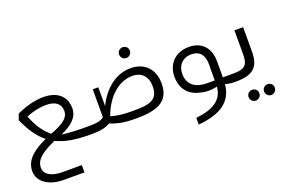

<svg xmlns="http://www.w3.org/2000/svg" viewBox="-113 -990 2440 1656"><g transform="rotate(-20 1107.0 -162.0)"><path d="M574 -73C484 -73 413 -76 354 -84L347 -86C437 -126 510 -178 511 -266C511 -266 511 -267 511 -267V-268C510 -379 434 -443 306 -443C234 -443 139 -420 60 -381L41 -327C88 -223 138 -148 204 -97C109 -52 2 8 0 122C-2 222 91 289 232 289H420V222H242C140 222 79 183 80 122C81 38 168 -7 260 -51L270 -55C349 -16 446 0 574 0H602V-73ZM123 -332C183 -357 251 -371 306 -371C399 -371 438 -330 438 -267C437 -208 387 -167 264 -122C203 -173 159 -236 123 -332Z M1097 -514C1125 -514 1147 -537 1147 -565C1147 -592 1125 -613 1098 -613C1070 -613 1048 -591 1048 -564C1048 -536 1070 -514 1097 -514ZM1308 -209C1307 -336 1227 -420 1099 -420C969 -420 851 -331 783 -188V-360H732V-104C706 -81 665 -73 602 -73C593 -73 586 -67 586 -58V-16C586 -7 593 0 602 0C672 0 725 -11 763 -35C830 -7 901 5 991 5C1194 5 1308 -37 1308 -207ZM991 -66C907 -66 845 -74 794 -90C852 -252 967 -352 1090 -352C1177 -352 1227 -298 1227 -208C1227 -79 1143 -66 991 -66Z M1919 -73H1822V-220C1822 -346 1750 -420 1635 -420C1513 -420 1431 -340 1431 -220V-217C1431 -111 1492 -37 1592 -17C1638 -3 1691 -2 1746 -15C1737 108 1639 161 1487 177V239C1686 220 1804 150 1819 -12C1856 0 1891 0 1919 0ZM1503 -217V-219C1503 -301 1555 -353 1635 -353C1707 -353 1748 -307 1748 -220V-190H1747V-72H1678C1566 -72 1503 -125 1503 -217Z M1919 0H1920C2072 0 2134 -54 2134 -197V-420H2054V-197C2054 -100 2020 -73 1920 -73H1919C1910 -73 1903 -67 1903 -58V-16C1903 -7 1910 0 1919 0ZM2021 213C2049 213 2071 190 2071 162C2071 135 2049 114 2022 114C1994 114 1972 136 1972 163C1972 191 1994 213 2021 213ZM2163 213C2191 213 2213 190 2213 162C2213 135 2191 114 2164 114C2136 114 2114 136 2114 163C2114 191 2136 213 2163 213Z"/></g></svg>

Font: Juman Normal
Style: Regular
Weight: 300
Designer: Bandar Raffah (Arabic) Julieta Ulanovsky (Latin)
Foundry: Caramella
Version: Version 5.022;PS 005.022;hotconv 1.0.88;makeotf.lib2.5.64775